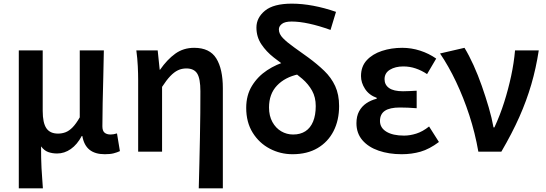

<svg xmlns="http://www.w3.org/2000/svg" viewBox="-20 -831 2992 1052"><path d="M83 201V-555H214V-223Q214 -158 234 -128.5Q254 -99 298 -99Q320 -99 339.5 -106.5Q359 -114 378 -133.5Q397 -153 417 -188V-555H549Q548 -486 546 -411Q544 -336 542.5 -266Q541 -196 541 -139Q541 -114 553 -104Q565 -94 586 -94Q594 -94 602.5 -95.5Q611 -97 621 -100L637 -3Q622 4 603 9Q584 14 554 14Q501 14 470.5 -10.5Q440 -35 431 -86H428Q403 -39 368 -14.5Q333 10 293 10Q266 10 244 2Q222 -6 205 -29Q205 6 205.5 35Q206 64 207.5 90.5Q209 117 211 143.5Q213 170 215 201Z M1069 201Q1071 135 1072.5 63.5Q1074 -8 1075.5 -78Q1077 -148 1077.5 -212.5Q1078 -277 1078 -331Q1078 -400 1060.5 -428Q1043 -456 1001 -456Q976 -456 955 -446Q934 -436 913 -414Q892 -392 868 -355V0H737V-393Q737 -427 735 -468.5Q733 -510 727 -555H844L855 -449H857Q896 -505 940.5 -537Q985 -569 1044 -569Q1129 -569 1165 -511Q1201 -453 1201 -348V201Z M1583 14Q1516 14 1458 -16.5Q1400 -47 1364.5 -104Q1329 -161 1329 -240Q1329 -309 1360.5 -360.5Q1392 -412 1443.5 -446Q1495 -480 1555 -496L1615 -424Q1541 -408 1497.5 -362Q1454 -316 1454 -242Q1454 -196 1472.5 -162.5Q1491 -129 1521 -111.5Q1551 -94 1586 -94Q1626 -94 1653.5 -112Q1681 -130 1695.5 -165Q1710 -200 1710 -250Q1710 -298 1690 -334Q1670 -370 1636.5 -399Q1603 -428 1563 -455Q1521 -484 1480 -516Q1439 -548 1412 -588.5Q1385 -629 1385 -680Q1385 -734 1432 -772.5Q1479 -811 1579 -811Q1635 -811 1696.5 -799.5Q1758 -788 1821 -766L1791 -667Q1727 -690 1673.5 -701.5Q1620 -713 1578 -713Q1541 -713 1524.5 -700Q1508 -687 1508 -670Q1508 -645 1530.5 -622Q1553 -599 1589.5 -573Q1626 -547 1669 -516Q1718 -480 1756.5 -443Q1795 -406 1816.5 -359.5Q1838 -313 1838 -250Q1838 -172 1807.5 -112.5Q1777 -53 1720 -19.5Q1663 14 1583 14Z M2181 14Q2111 14 2054.5 -5.5Q1998 -25 1965.5 -63Q1933 -101 1933 -156Q1933 -194 1947.5 -221Q1962 -248 1987 -265Q2012 -282 2044 -290V-295Q2002 -310 1980 -344Q1958 -378 1958 -414Q1958 -467 1989.5 -501Q2021 -535 2072.5 -552Q2124 -569 2184 -569Q2234 -569 2282 -553.5Q2330 -538 2370 -510L2320 -425Q2290 -445 2257.5 -456Q2225 -467 2190 -467Q2146 -467 2116.5 -449Q2087 -431 2087 -397Q2087 -366 2112 -348.5Q2137 -331 2188 -331Q2205 -331 2224 -332Q2243 -333 2263 -334V-238Q2238 -240 2215.5 -241Q2193 -242 2171 -242Q2116 -242 2089 -224Q2062 -206 2062 -168Q2062 -131 2097 -109.5Q2132 -88 2194 -88Q2226 -88 2261 -99Q2296 -110 2331 -138L2385 -53Q2333 -14 2284.5 0Q2236 14 2181 14Z M2601 0Q2583 -103 2551.5 -199.5Q2520 -296 2479 -382.5Q2438 -469 2391 -538L2525 -569Q2550 -528 2574.5 -474Q2599 -420 2620 -360Q2641 -300 2658 -242Q2675 -184 2684 -133H2689Q2720 -200 2742.5 -271Q2765 -342 2780.5 -414Q2796 -486 2802 -555H2932Q2917 -457 2891 -368Q2865 -279 2825.5 -190Q2786 -101 2727 0Z"/></svg>

Font: Noto Sans KR SemiBold
Style: Regular
Weight: 600
Designer: Ryoko NISHIZUKA  (kana, bopomofo & ideographs); Paul D. Hunt (Latin, Greek & Cyrillic); Sandoll Communications , Soo-you
Foundry: Adobe
Version: Version 2.004-H2;hotconv 1.0.118;makeotfexe 2.5.65603